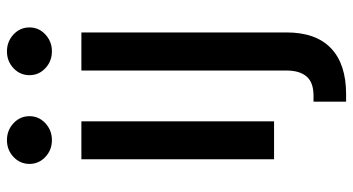

<svg xmlns="http://www.w3.org/2000/svg" viewBox="-248 -548 1001 544"><g transform="rotate(-90 252.0 -276.5)"><path d="M72.3 0V-545.9H179.7V0ZM126.5 -629.4Q98.6 -629.4 78.9 -647.9Q59.1 -666.5 59.1 -692.9Q59.1 -719.7 78.9 -738.3Q98.6 -756.8 126.5 -756.8Q154.3 -756.8 174.3 -738.3Q194.3 -719.7 194.3 -692.9Q194.3 -666.5 174.3 -647.9Q154.3 -629.4 126.5 -629.4ZM323.7 -545.9H431.6V35.2Q431.6 118.7 386.7 161.4Q341.8 204.1 256.8 204.1H235.4V111.8H252.4Q290 111.8 306.9 92Q323.7 72.3 323.7 34.7ZM377.9 -629.4Q350.1 -629.4 330.3 -647.9Q310.5 -666.5 310.5 -692.9Q310.5 -719.7 330.3 -738.3Q350.1 -756.8 377.9 -756.8Q405.8 -756.8 425.8 -738.3Q445.8 -719.7 445.8 -692.9Q445.8 -666.5 425.8 -647.9Q405.8 -629.4 377.9 -629.4Z"/></g></svg>

Font: Inter Medium
Style: Regular
Weight: 500
Designer: Rasmus Andersson
Foundry: rsms
Version: Version 4.001;git-9221beed3